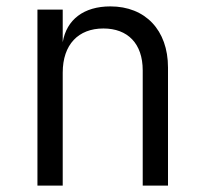

<svg xmlns="http://www.w3.org/2000/svg" viewBox="-20 -580 640 600"><path d="M325 -560C242 -560 188 -519 176 -448V-550H97V0H176V-353C176 -441 225 -491 303 -491C379 -491 426 -444 426 -360V0H505V-369C505 -486 434 -560 325 -560Z"/></svg>

Font: Tekne LDO Light
Style: Regular
Weight: 300
Monospace: yes
Designer: Alessio Laiso, Mario Rullo, Paolo Rosset
Foundry: Alessio Laiso
Version: Version 1.000;hotconv 1.0.109;makeotfexe 2.5.65596